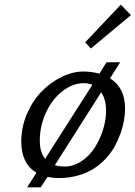

<svg xmlns="http://www.w3.org/2000/svg" viewBox="-20 -759 585 829"><path d="M71.8 0ZM501.5 -738.8 545.4 -693.8 372.6 -549.8 347.7 -576.2ZM520 -290Q520 -266.6 515.6 -240.5Q511.2 -214.4 501 -184.8Q490.7 -155.3 475.8 -127.9Q460.9 -100.6 437.5 -75.2Q414.1 -49.8 385.5 -31.2Q356.9 -12.7 317.9 -1.5Q278.8 9.8 233.9 9.8Q210.4 9.8 185.1 4.9L155.8 49.8H97.2L137.2 -13.2Q71.8 -52.7 71.8 -147Q71.8 -210 96.4 -267.3Q121.1 -324.7 159.7 -364Q198.2 -403.3 246.1 -426.8Q293.9 -450.2 339.8 -450.2Q376 -450.2 409.2 -440.9L439.9 -490.2H499L455.1 -420.9Q520 -379.9 520 -290ZM259.8 -40Q296.9 -40 330.8 -62.3Q364.7 -84.5 387.7 -119.4Q410.6 -154.3 424.3 -197Q438 -239.7 438 -280.8Q438 -329.1 417 -360.8L216.8 -45.9Q235.4 -40 259.8 -40ZM174.8 -73.2 378.9 -393.1Q359.4 -399.9 342.8 -399.9Q293.9 -399.9 249.5 -365.2Q205.1 -330.6 178.5 -272.9Q151.9 -215.3 151.9 -151.9Q151.9 -100.6 174.8 -73.2Z"/></svg>

Font: Pfennig
Style: Italic
Weight: 500
Italic angle: -13°
Version: Version 20120410 ; ttfautohint (v0.8)